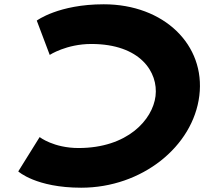

<svg xmlns="http://www.w3.org/2000/svg" viewBox="-20 -860 956 895"><path d="M405.7 -655C634.4 -655 718.6 -523 705 -412C691.5 -302 574.8 -170 346.1 -170C230 -170 164.8 -221 164.8 -221L65.1 -61C65.1 -61 147.8 15 358.5 15C641.6 15 880.1 -177 909.2 -414C938.2 -650 745.4 -840 463.5 -840C252.8 -840 151.4 -764 151.4 -764L211.8 -604C211.8 -604 289.5 -655 405.7 -655Z"/></svg>

Font: Hussar
Style: BdSuprExtOblOne
Weight: 700
Foundry: Cannot Into Space Fonts
Version: Version 2.00